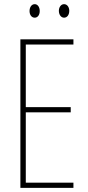

<svg xmlns="http://www.w3.org/2000/svg" viewBox="-20 -903 421 923"><path d="M122 -850C122 -833 131 -818 147 -818C161 -818 171 -831 171 -850C171 -869 161 -883 147 -883C131 -883 122 -867 122 -850ZM263 -851C263 -833 273 -818 288 -818C303 -818 313 -832 313 -851C313 -870 302 -883 288 -883C273 -883 263 -868 263 -851ZM333 0V-25H104V-363H320V-388H104V-689H333V-714H78V0Z"/></svg>

Font: Noto Sans Ethiopic ExtraCondensed Thin
Style: Regular
Weight: 100
Width: 2
Designer: Monotype Design Team
Foundry: Monotype Imaging Inc.
Version: Version 2.102